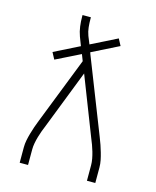

<svg xmlns="http://www.w3.org/2000/svg" viewBox="-111 -812 722 888"><g transform="rotate(15 250.0 -367.5)"><path d="M69 0V-74Q69 -91 72.5 -108.5Q76 -126 81 -143Q86 -160 91.5 -176.5Q97 -193 104 -210L229 -529L217 -560L100 -502L83 -534L203 -594L187 -636Q179 -658 176 -681Q173 -704 173 -728V-735H213V-728Q213 -708 215 -688Q217 -668 224 -649L239 -612L363 -674L380 -642L252 -578L255 -569L396 -210Q403 -193 408.5 -176.5Q414 -160 419 -143Q424 -126 427.5 -108.5Q431 -91 431 -74V0H391V-74Q391 -89 388 -105Q385 -121 380.5 -136.5Q376 -152 370.5 -167Q365 -182 359 -196L250 -476L141 -196Q135 -182 129.5 -167Q124 -152 119.5 -136.5Q115 -121 112 -105Q109 -89 109 -74V0Z"/></g></svg>

Font: Iosevka Term Curly Extralight
Style: Regular
Weight: 200
Designer: Belleve Invis
Foundry: Belleve Invis
Version: Version 32.3.0